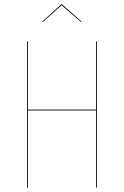

<svg xmlns="http://www.w3.org/2000/svg" viewBox="-20 -872 576 892"><path d="M178.7 -769.5 175.8 -771.5 264.6 -852.1H268.1L358.9 -771.5L356 -769.5L266.1 -847.7ZM426.3 0V-358.9H109.4V0H105.5V-680.2H109.4V-362.8H426.3V-680.2H430.2V0Z"/></svg>

Font: Fira Sans Compressed Four
Style: Regular
Weight: 100
Width: 1
Designer: Carrois Corporate & Edenspiekermann AG
Foundry: Carrois Corporate GbR & Edenspiekermann AG
Version: Version 4.203;PS 004.203;hotconv 1.0.88;makeotf.lib2.5.64775